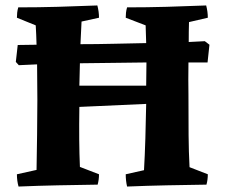

<svg xmlns="http://www.w3.org/2000/svg" viewBox="-20 -677 824 704"><path d="M48 7Q42 -14 42 -38L114 -54Q115 -117 116 -183Q117 -249 117 -311Q117 -342 116.5 -375Q116 -408 116 -441Q78 -439 49 -438L38 -450L45 -512Q73 -512 114 -513Q113 -552 111 -584L42 -612Q42 -621 43 -630.5Q44 -640 47 -650Q119 -650 192 -652Q265 -654 337 -657Q343 -634 343 -612L279 -598Q277 -562 275 -515Q335 -515 397 -516.5Q459 -518 516 -519Q515 -553 514 -584L441 -612Q441 -621 442 -630.5Q443 -640 446 -650Q518 -650 591 -652Q664 -654 736 -657Q742 -634 742 -612L673 -596Q672 -563 672 -523Q710 -525 731 -526L748 -513L741 -448Q727 -448 709.5 -448Q692 -448 671 -448Q670 -382 671 -330Q671 -242 671.5 -181Q672 -120 675 -64L742 -38Q742 -18 737 0Q664 1 591.5 2.5Q519 4 446 7Q441 -14 441 -38L508 -53Q511 -105 513 -169.5Q515 -234 516 -296L271 -285Q270 -217 270.5 -164.5Q271 -112 273 -65L343 -38Q343 -18 338 0Q265 1 192.5 2.5Q120 4 48 7ZM271 -363H516Q517 -404 517 -448Q459 -447 396.5 -446.5Q334 -446 273 -445Q272 -402 271 -363Z"/></svg>

Font: Labrada
Style: Bold
Weight: 700
Designer: Mercedes Jáuregui
Foundry: Omnibus-Type Team
Version: Version 1.000; ttfautohint (v1.8.4.7-5d5b)